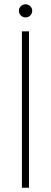

<svg xmlns="http://www.w3.org/2000/svg" viewBox="-20 -874 237 894"><path d="M82 -728H115V0H82ZM99 -793Q86 -793 77 -802Q68 -811 68 -824Q68 -836 77 -845Q86 -854 99 -854Q112 -854 121 -845Q130 -836 130 -824Q130 -811 121 -802Q112 -793 99 -793Z"/></svg>

Font: Murecho ExtraLight
Style: Regular
Weight: 200
Designer: Neil Summerour
Foundry: Positype
Version: Version 1.010; ttfautohint (v1.8.3)